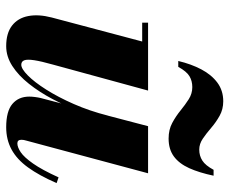

<svg xmlns="http://www.w3.org/2000/svg" viewBox="-82 -668 759 636"><g transform="rotate(90 298.0 -349.5)"><path d="M132.5 10Q89.5 10 64.5 -9.2Q39.5 -28.5 32.8 -62.5Q26 -96.5 37.5 -141L117 -440.5H54.5V-460H279.5L193.5 -145Q182.5 -106 179 -83Q175.5 -60 179.2 -50Q183 -40 194 -40Q207.5 -40 229.5 -61.8Q251.5 -83.5 276.2 -122.5Q301 -161.5 324 -213.8Q347 -266 362.5 -327H378Q366.5 -282 348.8 -235Q331 -188 308 -144.2Q285 -100.5 257.2 -65.5Q229.5 -30.5 198 -10.2Q166.5 10 132.5 10ZM401 10Q348 10 323.8 -10.5Q299.5 -31 299.5 -66.5Q299.5 -75 300.8 -85Q302 -95 304 -103.5L397.5 -460H553.5L445.5 -57.5Q444 -53 443.2 -48.5Q442.5 -44 442.5 -40.5Q442.5 -27 454.5 -27Q467 -27 483.8 -38.2Q500.5 -49.5 521.2 -79Q542 -108.5 567 -163.5L586 -157Q561 -99.5 534.2 -62.5Q507.5 -25.5 474.8 -7.8Q442 10 401 10ZM438.5 -528Q409 -528 386.8 -540Q364.5 -552 345.5 -567.5Q326.5 -583 308 -594.8Q289.5 -606.5 268 -606.5Q247.5 -606.5 231.8 -597Q216 -587.5 201 -560H181.5Q191.5 -602.5 209.2 -636.2Q227 -670 253.2 -689.5Q279.5 -709 315 -709Q341.5 -709 363 -697Q384.5 -685 402.8 -669.2Q421 -653.5 438.5 -641.5Q456 -629.5 475 -629.5Q495.5 -629.5 511.5 -639.8Q527.5 -650 542 -677H561.5Q551.5 -629.5 536.5 -596.2Q521.5 -563 497.8 -545.5Q474 -528 438.5 -528Z"/></g></svg>

Font: Bodoni Moda 11pt ExtraBold
Style: Italic
Weight: 800
Italic angle: -13°
Version: Version 2.004